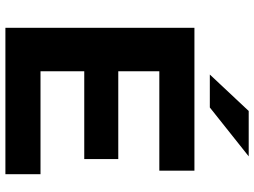

<svg xmlns="http://www.w3.org/2000/svg" viewBox="-135 -806 941 711"><g transform="rotate(90 335.5 -450.5)"><path d="M83 0V-700H612V-570H244V-130H625V0ZM232 -292V-418H569V-292ZM256 -757 391 -901H559L378 -757Z"/></g></svg>

Font: Montserrat Thin
Style: Bold
Weight: 700
Version: Version 9.000